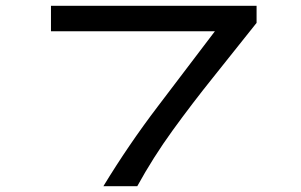

<svg xmlns="http://www.w3.org/2000/svg" viewBox="-20 -643 1040 663"><path d="M337 0Q424 -143 524.5 -275Q625 -407 722 -535H156V-623H866V-564Q790 -468 716.5 -376.5Q643 -285 576 -192.5Q509 -100 454 0Z"/></svg>

Font: Inconsolata UltraExpanded Medium
Style: Regular
Weight: 500
Width: 9
Monospace: yes
Designer: Raph Levien, Cyreal, Brenton Simpson
Foundry: Raph Levien, Cyreal, Google
Version: Version 3.001; ttfautohint (v1.8.2.53-6de2)